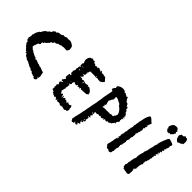

<svg xmlns="http://www.w3.org/2000/svg" viewBox="1 -1151 1734 1734"><g transform="rotate(45 867.5 -284.5)"><path d="M68 -209V-219Q67 -223 64 -227Q71 -247 71 -263Q70 -266 67 -269L71 -273L72 -275L75 -278V-284L76 -291Q76 -295 77 -296L80 -303L83 -310Q86 -318 90 -322Q94 -326 98 -336L105 -338L107 -340Q125 -383 155 -389Q154 -392 151 -395L165 -403L178 -411V-414L177 -416Q180 -422 183 -427Q194 -432 201 -440L205 -438L209 -435L212 -438L215 -442Q217 -445 221 -447L229 -451Q235 -453 237 -453L239 -451L241 -449L243 -450Q245 -452 247 -454L251 -453H255L266 -460L276 -468L278 -465L281 -461Q284 -464 287 -466L291 -464L302 -469L314 -474L326 -468L330 -470L334 -472H355Q366 -470 382 -460L387 -456Q388 -455 390.5 -453.5Q393 -452 394 -451Q401 -443 402 -431L403 -420L404 -407Q397 -400 396 -397V-393L388 -387L373 -388Q362 -388 359 -389Q352 -390 342 -387Q337 -385 329 -387Q308 -375 297 -378Q290 -373 284 -368L280 -366L274 -365L270 -361L267 -364L265 -366Q264 -365 263 -365Q259 -352 246 -342L242 -344L238 -345Q238 -343 237.5 -341Q237 -339 236 -338V-336Q236 -328 229 -324Q222 -320 216 -309L206 -302L196 -295Q195 -292 193 -284L189 -285L184 -286L183 -282L182 -278L181 -274L180 -270L186 -266L184 -263L181 -261Q175 -258 173 -253H166Q161 -245 161 -238Q159 -238 158 -237L156 -227L153 -217L151 -216L148 -214L149 -211L150 -207Q148 -204 147 -198L148 -197L149 -195L152 -192Q156 -190 157 -188L162 -183Q168 -176 173 -174L178 -173L183 -171L186 -166L188 -161L193 -163L198 -164L200 -158L213 -152L226 -146H233Q234 -145 236 -143.5Q238 -142 240 -141L241 -140L242 -137L243 -133H245L246 -132L252 -134L257 -136L264 -133L272 -130Q282 -127 287 -123Q304 -123 316 -114H328Q337 -112 340 -109H342L344 -108L354 -105Q357 -104 363 -100Q371 -100 374 -99L376 -98Q378 -96 379 -95Q379 -91 381 -85L385 -74L381 -70L384 -66L387 -62V-46L382 -31H384L385 -30Q387 -27 383 -25L381 -23L379 -21L381 -19L382 -17Q383 -13 379 -9L376 -5L373 -2L368 0L361 2L358 -1L356 -3L353 -2L349 -1L348 -7L346 -12H329L328 -14Q326 -16 324 -18L317 -17Q303 -25 298 -34L289 -31Q284 -32 282 -35L279 -38L276 -42Q275 -41 270 -43L267 -45H264Q263 -44 258 -46L252 -50L245 -53L239 -55L237 -61H233L229 -60L223 -66Q214 -72 203 -73Q201 -74 190 -77Q188 -79 187 -81L183 -86Q173 -86 161 -98Q161 -100 159.5 -102Q158 -104 156.5 -107.5Q155 -111 154 -114Q148 -111 144 -111Q137 -116 139 -129Q138 -130 135 -128L134 -126L132 -125L124 -133Q124 -138 123 -139L120 -140L116 -141Q115 -142 115 -147Q112 -149 106 -151L103 -160L99 -161L96 -162Q96 -173 88 -175Q86 -178 84 -182L83 -186Q84 -189 86 -193L81 -197L75 -201L74 -203L72 -205ZM375 -37 374 -34 372 -31Q378 -28 381 -31ZM267 -457 268 -455Q269 -455 269 -456Q268 -457 267 -457Z M542 -85Q540 -90 545 -91Q545 -89 547 -87Q555 -95 543 -99Q541 -111 555 -119Q551 -125 543 -145L548 -149L553 -154Q560 -159 565 -158L566 -163V-167Q556 -169 555 -162L553 -163L552 -164Q552 -166 549 -168L547 -169L546 -171V-177Q548 -180 550 -180Q550 -182 553 -184L555 -185L557 -187Q558 -199 570 -202Q564 -204 561 -207L558 -210Q556 -212 554 -212Q555 -217 552 -222L554 -228V-234Q554 -242 557 -247L556 -250V-253Q556 -256 559 -258L568 -257Q573 -255 575 -257Q577 -258 577 -259Q577 -260 575.5 -262.5Q574 -265 571 -268L568 -270H564Q561 -271 560 -274Q565 -276 563 -288L562 -292L561 -297Q561 -301 564 -304L563 -305L562 -307Q575 -314 567 -336Q572 -341 572 -349L571 -355L574 -361L572 -369H582Q584 -371 582 -374L581 -377L580 -379Q579 -378 575 -378Q573 -388 574 -394V-402L575 -410Q580 -415 582 -416Q558 -454 585 -491L591 -494L598 -496Q608 -500 612 -503L618 -499L625 -495Q642 -506 646 -484Q650 -482 654 -483L657 -484Q660 -484 661 -483Q662 -481 667 -472Q678 -478 694 -478L696 -473L699 -467L700 -472V-476Q700 -479 701 -480L716 -483Q722 -482 722 -477Q725 -476 730 -474.5Q735 -473 736 -473Q738 -477 741 -479Q746 -481 747 -478L749 -479L751 -481Q755 -468 762 -468Q768 -468 775 -472Q781 -463 789 -469Q788 -468 788 -463L793 -464L799 -465Q808 -465 809 -461Q810 -458 816 -452L824 -443L827 -440L830 -438Q834 -434 833 -430Q825 -413 801 -402H796Q793 -403 789 -403L784 -402Q779 -401 769 -407L761 -405L753 -403Q743 -401 737 -404Q736 -405 733 -405H728Q710 -404 692 -405Q678 -407 673 -402Q670 -399 671 -393Q671 -381 658 -385Q659 -383 663 -381L665 -379L667 -378Q671 -376 664 -368Q667 -354 663 -350Q661 -347 646 -340Q650 -333 660 -339Q665 -331 662 -325L660 -323Q659 -321 658 -320L652 -314H646Q647 -312 647 -307Q659 -307 664 -308Q666 -303 670 -307Q671 -300 675 -300Q678 -300 682 -303Q686 -306 690 -306Q695 -306 698 -298Q704 -307 709 -304Q712 -303 714 -292L718 -296L719 -298V-299Q721 -301 729 -296L731 -298L734 -300Q739 -302 741 -301Q755 -307 757 -289Q758 -291 761 -295Q764 -299 764 -300L774 -294L784 -288L789 -284L793 -280Q797 -275 802 -273L807 -260L811 -247L807 -244L803 -242Q797 -238 796 -235L771 -233L745 -231L740 -236Q736 -232 736 -226Q734 -225 730 -231Q730 -232 729 -233L727 -236L724 -238Q721 -241 718 -237V-230Q718 -226 716 -224Q714 -226 713 -228L712 -230L711 -232L705 -231H699Q693 -230 687 -226Q685 -228 687 -231L688 -232L689 -235L687 -236Q685 -238 683 -240Q680 -238 680 -236V-233L679 -230Q671 -226 668 -229L665 -228L662 -226Q658 -224 655 -225Q655 -227 653 -235Q641 -237 634 -230Q634 -229 636 -227H639Q640 -226 638 -223L635 -221L633 -219V-215L635 -211Q636 -207 635 -203L632 -202L630 -200Q627 -199 629 -194Q627 -193 623 -195L621 -197L618 -198Q617 -195 621 -191L625 -187L628 -184Q627 -182 629 -180L631 -179Q632 -178 632 -176Q627 -177 625 -176Q623 -175 624 -172Q624 -168 625 -166L628 -160Q621 -155 623 -152L624 -151V-150Q624 -149 621 -146Q626 -142 624 -134Q623 -129 616 -122Q620 -121 620 -116L619 -112L618 -108Q615 -109 613 -104Q612 -100 616 -98Q624 -90 624 -87V-84L627 -78Q635 -76 638 -86Q644 -88 648 -84Q653 -81 651 -76Q649 -68 657 -57L660 -59L663 -60L656 -67Q662 -72 660 -80Q665 -78 666 -76L667 -73L669 -71L666 -65L668 -64Q671 -62 673 -61Q673 -67 678 -70L683 -72L687 -76Q690 -75 691 -69Q693 -63 695 -62L698 -66L701 -70L704 -68L708 -66Q711 -64 713 -60H717Q721 -59 722 -55L723 -52L725 -49Q731 -57 727 -69L733 -66L738 -62Q742 -59 751 -57Q752 -58 758 -60L766 -61L765 -64L763 -67Q767 -68 776 -65Q773 -61 781 -53Q778 -39 785 -25L783 -15Q781 -8 780 -7Q777 1 763 -2Q756 7 750 7L746 6L743 5Q736 2 731 3Q724 -4 717 2Q710 -4 706 3Q703 2 702 3L700 5L699 7Q694 5 692 2L690 -2L687 -5L683 -4L679 -3Q675 -3 672 -7Q663 -2 660 -3L656 -4Q652 -4 649 -3L648 -7V-10Q647 -14 643 -16L641 -10L638 -4Q633 -3 630.5 -5.5Q628 -8 629 -15L625 -17L620 -18Q613 -20 612 -24V-21L611 -18Q610 -14 606 -13L603 -15L599 -16Q595 -17 595 -22Q593 -24 593 -21L592 -20H590L585 -24L580 -28Q572 -33 567 -34V-38L570 -41Q569 -44 564 -46L560 -45H557L548 -51L546 -54L545 -56Q545 -60 548 -61Q546 -74 547 -79Q544 -80 542 -85ZM597 -338V-353Q595 -355 593 -355.5Q591 -356 590 -355L592 -352L593 -349Q594 -346 591 -343L593 -342Q595 -340 597 -338ZM742 -412 745 -410 748 -409Q751 -408 754 -411L751 -413L747 -415Q743 -416 742 -412ZM699 -291 700 -288V-285L702 -287L704 -289Q706 -293 706 -294Q706 -295 704 -297Q703 -298 701 -296Q699 -294 699 -291ZM605 -388H593V-384H603Q606 -384 605 -388ZM743 -464 744 -467 745 -470Q747 -473 742 -475Q738 -471 743 -464ZM600 -180 607 -187Q604 -188 602.5 -186Q601 -184 600 -180ZM700 -285 697 -284 693 -282 698 -277ZM714 -16 713 -11 712 -7Q716 -9 714 -16ZM615 -220V-213L618 -215L620 -216Q618 -217 615 -220ZM750 -293V-298Q745 -295 750 -293ZM706 -43 705 -40 709 -38 708 -40 707 -41ZM568 -232Q571 -231 574 -228Q573 -234 568 -232ZM686 -411Q685 -412 685 -415Q681 -413 686 -411ZM569 -248Q568 -248 566 -250Q565 -249 565 -247Q567 -246 569 -248ZM612 -352H610Q609 -351 610 -350Q610 -349 612 -349Q612 -350 613 -351ZM570 -276H565Q567 -273 570 -276ZM571 -284 574 -279Q574 -284 571 -284ZM641 -370V-366L642 -368L643 -369Q641 -369 641 -370ZM654 -328H658V-329H654ZM565 -304 567 -305H568Q568 -306 567 -307Q567 -306 565 -304ZM722 -233H724V-232H722ZM724 -43V-44H723Q723 -43 724 -43ZM552 -144 553 -143Q553 -144 552 -144ZM629 -73 628 -72Z M860 9 861 8 863 6Q861 -3 865 -9Q864 -14 867 -25L870 -33L871 -41Q877 -59 881 -84L885 -106L891 -128Q890 -134 893 -146L895 -155L897 -164L904 -205Q908 -227 913 -245Q915 -271 921 -294Q922 -319 930 -355L936 -386L942 -416Q940 -424 935 -425L929 -427Q925 -429 924 -431L929 -442L934 -454L938 -457L943 -461Q948 -466 944 -470Q943 -469 940 -467Q940 -475 944 -486Q969 -505 995 -505Q1011 -505 1024 -498Q1026 -490 1028 -489Q1030 -489 1033 -490L1036 -492L1039 -493Q1041 -488 1059 -480Q1060 -479 1064 -477L1070 -474L1073 -478L1075 -481Q1082 -479 1083 -474V-468L1084 -463Q1092 -460 1097 -446L1102 -443L1108 -439Q1114 -435 1120 -437L1122 -435Q1121 -428 1125 -425L1126 -423L1128 -421Q1130 -418 1131 -411Q1137 -417 1140 -416Q1141 -416 1146 -408V-402Q1146 -398 1149 -397L1148 -395L1147 -393Q1146 -390 1148 -388L1152 -387H1156Q1161 -385 1160 -381Q1165 -372 1164 -365Q1169 -365 1172 -361Q1174 -356 1178 -356Q1178 -352 1181 -347L1184 -343L1187 -340Q1185 -336 1184 -337L1182 -338H1180Q1179 -337 1181 -333L1183 -330L1185 -327Q1190 -327 1193 -326Q1190 -322 1186 -322H1182L1176 -319Q1181 -313 1184 -314H1188L1191 -311Q1189 -306 1186 -307H1182L1179 -306V-293Q1181 -291 1179 -288L1177 -283Q1179 -280 1181 -276Q1183 -271 1181 -266Q1167 -257 1166 -245Q1171 -240 1170 -230Q1167 -234 1166 -235L1165 -237Q1163 -239 1162 -239Q1156 -224 1147 -218Q1142 -204 1133 -206L1130 -203L1128 -200Q1125 -198 1121 -199Q1115 -187 1108 -200Q1104 -194 1095 -186L1093 -188L1090 -190Q1083 -185 1079 -188V-190L1078 -192Q1078 -194 1077.5 -194.5Q1077 -195 1076 -194Q1072 -192 1071 -190L1069 -184Q1066 -176 1063 -181L1061 -186L1059 -192Q1054 -183 1050 -181Q1038 -177 1037 -178Q1033 -178 1028 -186L1022 -183L1017 -180Q1011 -177 1008 -182Q1003 -180 998 -183Q994 -176 986 -176H979Q976 -176 972 -174Q971 -176 971 -180Q963 -178 964 -173Q962 -168 969 -160Q967 -158 964 -157Q968 -153 966 -151L963 -150Q961 -148 963 -146Q964 -146 974 -144Q973 -141 971 -141H969L967 -140Q967 -136 962 -131L959 -127Q957 -125 957 -122Q965 -114 970 -115Q970 -111 966 -110L962 -108L958 -107H955L952 -109Q948 -110 945 -109Q950 -101 956 -102Q963 -95 957 -82Q958 -78 955 -71Q961 -66 961 -52Q955 -46 943 -46Q941 -43 944 -39Q948 -42 952 -40Q956 -39 953 -33Q918 -28 945 -7L943 -6Q942 -5 939.5 -3.5Q937 -2 935 0Q931 -1 927 0L924 2L920 4Q920 5 922 7L924 8L926 9Q930 13 930 18Q930 24 923 21Q922 28 911 26L912 24V21Q905 22 899 11Q895 16 900 27Q899 28 898 29Q897 30 896 30L891 29Q885 29 882 34Q878 34 875 31L871 29L868 26Q869 22 866 18Q865 17 859 15Q858 13 860 9ZM989 -274 985 -272 980 -270Q977 -268 983 -264L980 -261Q979 -260 979 -260Q979 -258 978 -258Q982 -255 987 -257L992 -259L996 -261Q1009 -257 1016 -261Q1017 -260 1019 -260Q1023 -262 1026 -261L1029 -259L1033 -258Q1036 -261 1043 -261L1049 -260L1055 -261Q1058 -263 1063 -261L1070 -259L1072 -261H1076Q1080 -262 1081 -265L1091 -264L1101 -263L1105 -265L1108 -267Q1113 -270 1108 -273Q1113 -280 1121 -288L1122 -292V-295Q1124 -300 1126 -301Q1124 -320 1112 -336L1101 -349L1089 -361L1086 -362L1082 -363Q1080 -368 1073 -376L1068 -382L1062 -387L1055 -390L1048 -392Q1041 -395 1036 -400L1022 -405L1009 -409L1005 -406L1001 -403Q1004 -396 1003 -388V-380L1002 -372Q998 -371 995 -364L992 -360L989 -356Q989 -353 988 -351L985 -344Q980 -336 978 -335L979 -329L982 -324Q984 -315 983 -312Q986 -308 987 -304Q984 -298 991 -292Q989 -291 986 -289Q983 -287 982 -287Q977 -282 978 -278Q988 -280 989 -274ZM951 -156Q950 -152 954 -148Q962 -150 957 -159Q951 -160 951 -156ZM949 -65 946 -64H943V-57L946 -58L950 -59Q951 -60 955 -63Q953 -65 949 -65ZM934 -38H930Q929 -37 932 -36L934 -35L935 -34L938 -37ZM946 -87Q944 -92 942 -92Q945 -89 946 -87ZM929 -62V-66Q925 -65 929 -62ZM1172 -337 1174 -336Q1175 -336 1173 -338Q1173 -337 1172 -337ZM943 -52 945 -51Q945 -52 944 -53Q944 -52 943 -52ZM944 -75 945 -74Q945 -75 944 -75ZM937 -56Z M1249 -58Q1253 -68 1254 -75L1256 -84L1258 -93V-96L1259 -100Q1259 -104 1261 -106Q1261 -110 1263 -124Q1264 -135 1268 -142Q1268 -155 1269 -160Q1271 -156 1273 -150L1276 -152L1279 -154Q1275 -156 1276 -163L1279 -161L1281 -159Q1283 -161 1282 -162L1281 -164V-166H1276Q1273 -165 1271 -167L1272 -172V-177H1276L1279 -176Q1279 -177 1277 -181L1280 -186L1282 -190Q1281 -192 1278 -189L1276 -187L1275 -186Q1273 -188 1274 -192L1275 -195L1276 -198Q1274 -204 1278 -210L1279 -214L1280 -217Q1282 -222 1285 -224Q1280 -227 1281 -228L1283 -229L1285 -231Q1281 -235 1283 -243L1285 -244L1289 -245Q1288 -246 1286 -246Q1285 -247 1284 -247Q1285 -256 1292 -257Q1293 -261 1287 -267Q1287 -272 1289 -276L1290 -279L1292 -281Q1294 -283 1290 -289Q1291 -290 1293 -290L1295 -291Q1293 -301 1293 -303L1296 -309Q1301 -314 1299 -318Q1302 -322 1300 -330Q1298 -336 1300 -344L1303 -351L1305 -358Q1303 -362 1305 -370L1307 -377L1308 -383V-386L1309 -390Q1309 -395 1308 -396L1310 -401L1312 -407Q1315 -415 1314 -417Q1319 -446 1323 -458L1327 -468L1331 -479Q1336 -490 1342 -498Q1348 -509 1371 -489L1379 -481L1388 -473Q1390 -471 1393 -468.5Q1396 -466 1397.5 -464.5Q1399 -463 1400 -463Q1400 -454 1395 -452Q1396 -449 1394 -445Q1393 -441 1389 -442V-435L1388 -429Q1388 -423 1390 -417Q1391 -414 1390 -410L1388 -407L1386 -403H1382Q1385 -398 1384 -392V-387L1383 -382Q1381 -380 1380 -382L1378 -383Q1375 -385 1372 -381L1376 -377L1379 -376L1381 -375V-372Q1380 -371 1380 -370L1381 -361V-352Q1375 -350 1376 -346L1377 -341L1378 -336L1376 -334L1374 -332L1370 -328L1371 -325L1372 -321Q1372 -317 1368 -316Q1375 -308 1362 -304Q1365 -299 1361 -295Q1361 -294 1364 -289L1366 -287Q1367 -286 1367 -283L1364 -280L1362 -279L1359 -276L1362 -277H1363L1367 -278Q1364 -275 1364 -272V-268Q1365 -264 1361 -261Q1361 -259 1363 -259H1365Q1364 -251 1358 -249V-242Q1356 -236 1355 -235L1356 -233L1357 -231Q1359 -229 1357 -227Q1355 -226 1357 -224L1358 -222V-220Q1353 -218 1355 -209Q1350 -207 1350 -205V-202Q1350 -199 1349 -198V-192Q1347 -189 1349 -187L1350 -186L1352 -184Q1355 -180 1348 -176L1350 -174L1352 -171Q1341 -165 1349 -157L1343 -154Q1345 -152 1344 -148V-145L1345 -142L1343 -141Q1341 -140 1340 -140Q1341 -138 1342.5 -136Q1344 -134 1344 -133Q1338 -128 1334 -127Q1339 -120 1340 -115Q1338 -113 1335 -112Q1335 -109 1339 -109Q1341 -107 1340 -100Q1339 -92 1334 -88Q1336 -86 1334 -83L1332 -81L1331 -78L1333 -77L1334 -76L1332 -69L1331 -63Q1330 -56 1333 -49Q1333 -48 1329 -44Q1330 -42 1328 -40L1325 -38L1323 -37Q1325 -36 1326 -36Q1327 -35 1328 -35L1325 -28Q1323 -22 1324 -20Q1322 -20 1319 -17L1316 -16H1314Q1310 -15 1309 -12Q1295 -12 1293 -21Q1292 -21 1292 -22Q1286 -20 1285 -20L1283 -21L1281 -22Q1277 -25 1272 -20Q1272 -24 1269 -25L1265 -27Q1259 -30 1260 -36Q1244 -47 1249 -58ZM1378 -425Q1384 -417 1385 -416Q1387 -420 1382 -428Q1381 -428 1380 -427Q1379 -426 1378 -425ZM1283 -211Q1282 -211 1280 -209L1282 -208Q1284 -210 1283 -211ZM1370 -364V-362Q1371 -361 1372 -361L1371 -363ZM1361 -317Q1362 -318 1363 -318Q1361 -320 1360 -319Q1361 -318 1361 -317Z M1491 -34 1492 -38 1494 -42Q1499 -46 1497 -51Q1497 -52 1500 -53Q1498 -55 1499 -62V-67L1497 -72Q1502 -76 1504 -84V-99Q1510 -110 1506 -115L1507 -117L1509 -119Q1511 -120 1509 -122Q1509 -124 1509.5 -127Q1510 -130 1511 -131Q1513 -135 1514 -136Q1517 -140 1517 -146Q1517 -148 1518 -150L1520 -155Q1515 -160 1518 -166L1519 -171V-176Q1519 -182 1522 -185Q1520 -190 1522 -195Q1524 -201 1528 -202Q1524 -204 1526 -211L1529 -215L1531 -220L1532 -232Q1532 -234 1532.5 -237.5Q1533 -241 1534 -243L1539 -254Q1541 -259 1543 -265Q1542 -266 1544 -271L1545 -274V-277L1546 -280L1548 -283Q1550 -288 1546 -289Q1546 -293 1550 -297V-306Q1550 -310 1556 -311Q1556 -320 1555 -323Q1558 -324 1558 -330V-338Q1560 -348 1565 -357Q1564 -362 1569 -366V-368L1568 -371Q1567 -374 1568 -375L1569 -378V-381Q1569 -384 1572 -386Q1571 -390 1572 -395Q1574 -399 1575 -402Q1577 -406 1579 -412L1582 -422L1588 -437L1594 -451L1598 -461L1603 -470Q1609 -480 1618 -480Q1621 -480 1633 -475Q1649 -473 1668 -460V-456L1669 -452Q1669 -449 1664 -447L1666 -443Q1663 -442 1662 -439L1661 -436L1659 -434L1661 -432L1663 -429Q1665 -426 1663 -423L1661 -416L1659 -409Q1657 -402 1650 -397H1656Q1658 -395 1656 -393L1654 -392L1653 -390Q1655 -388 1655 -386Q1654 -385 1646 -387V-383L1647 -378Q1649 -373 1653 -374L1651 -369L1649 -364Q1647 -360 1640 -361Q1642 -357 1643 -354L1645 -350L1647 -346Q1648 -344 1642 -339L1640 -342L1637 -344Q1636 -343 1636 -341L1637 -338L1635 -337L1634 -335V-334Q1636 -334 1637 -335Q1638 -334 1638 -331L1637 -328Q1637 -323 1640 -320Q1633 -317 1626 -322Q1625 -318 1627 -315L1630 -311L1632 -308Q1632 -312 1634 -314Q1636 -316 1640 -315Q1641 -311 1636 -307L1632 -304Q1631 -304 1630 -302L1629 -300L1624 -297L1622 -296L1620 -295V-291Q1624 -294 1627 -291L1629 -288L1632 -285Q1630 -277 1623 -277Q1623 -273 1618 -271Q1624 -267 1625 -260H1623L1621 -259Q1618 -256 1620 -250L1621 -248V-245Q1622 -243 1620 -238Q1614 -233 1615 -228V-226L1616 -225Q1617 -224 1617 -222Q1615 -219 1613 -215V-209Q1614 -207 1612.5 -205.5Q1611 -204 1607 -204Q1609 -198 1610 -194L1604 -192L1607 -191L1609 -189Q1607 -187 1605 -187H1601Q1599 -185 1600 -184L1601 -182L1602 -181Q1600 -179 1600 -177L1601 -174Q1603 -170 1598 -165L1600 -159L1602 -152Q1603 -148 1600 -143Q1595 -137 1591 -140Q1591 -139 1593 -137L1595 -136L1597 -135Q1593 -132 1595 -129Q1591 -128 1591 -125V-122L1590 -118Q1591 -106 1587 -100L1588 -96L1590 -93Q1590 -88 1584 -89Q1584 -86 1592 -84L1588 -81L1585 -77Q1582 -73 1586 -69L1583 -66L1581 -65L1579 -64L1573 -67Q1571 -66 1573 -64V-59Q1572 -58 1574 -56L1575 -54V-52L1578 -51L1580 -50Q1578 -46 1578 -41Q1578 -35 1580 -33Q1576 -28 1581 -19H1579L1577 -18Q1580 -13 1576 -6L1577 -4Q1579 -2 1580 -1Q1572 10 1565 9Q1567 9 1567 12Q1544 12 1537 5L1535 9Q1530 11 1529 10Q1525 8 1530 5Q1529 4 1524 4L1517 5Q1507 6 1505 -3Q1503 -5 1502 -8Q1495 -8 1494 -14V-24L1493 -29ZM1546 -517 1542 -521 1538 -525Q1528 -535 1538 -539Q1537 -540 1537 -540Q1535 -540 1535 -541L1533 -543Q1532 -547 1529 -547Q1531 -550 1530 -551L1528 -553Q1527 -554 1527 -555L1532 -568Q1536 -578 1538 -581Q1546 -596 1561 -600Q1563 -601 1566.5 -601.5Q1570 -602 1572 -602Q1576 -603 1584 -603Q1597 -602 1600 -593Q1608 -593 1605 -586L1608 -582L1611 -580L1615 -576Q1617 -572 1608 -565Q1614 -563 1615 -557Q1617 -551 1615 -545H1608Q1609 -537 1604 -528L1602 -529L1599 -530Q1599 -527 1590 -518Q1585 -518 1585 -513L1582 -515L1579 -516Q1577 -516 1575 -519Q1571 -518 1572 -515Q1572 -512 1575 -511Q1572 -510 1569 -510L1568 -511L1567 -512Q1563 -514 1553 -510ZM1660 -577 1657 -580Q1657 -581 1658 -582H1660Q1661 -582 1661 -581Q1661 -580 1662 -579Q1663 -580 1663 -581Q1661 -581 1660 -582Q1663 -586 1668 -586Q1673 -586 1678 -583Q1681 -589 1685 -585L1689 -589L1693 -593Q1692 -597 1695 -599Q1699 -600 1702 -596Q1706 -597 1711 -592Q1713 -595 1715 -595L1717 -594Q1719 -592 1720 -594Q1724 -592 1725 -591L1726 -588L1728 -587Q1727 -583 1732 -579Q1732 -572 1733 -571Q1736 -562 1734 -551Q1737 -547 1732 -544L1733 -541L1734 -539Q1735 -536 1732 -533Q1730 -533 1724 -531Q1721 -528 1720 -526Q1715 -521 1711 -521Q1710 -517 1697 -517Q1691 -510 1683 -508Q1656 -522 1653 -547Q1644 -567 1660 -577ZM1584 -138H1581Q1580 -138 1578 -136Q1582 -135 1584 -138ZM1515 1Q1515 4 1517 2V0L1516 -2Q1514 0 1515 1ZM1596 -172H1590L1591 -171H1592Q1593 -170 1596 -172ZM1527 -191H1524L1525 -190L1526 -188Q1527 -189 1527 -191ZM1601 -204Q1601 -206 1599 -208Q1599 -206 1601 -204ZM1593 -159V-155Q1595 -157 1593 -159ZM1621 -260Q1619 -262 1617 -261Q1618 -260 1621 -260ZM1607 -253H1610Q1609 -254 1607 -253ZM1657 -422 1654 -425Q1654 -424 1657 -422ZM1575 -52H1573L1570 -51Q1573 -50 1575 -52ZM1588 -183V-182H1591V-183ZM1502 -14H1501Q1501 -13 1502 -14Z"/></g></svg>

Font: Kom-post
Style: Regular
Weight: 400
Designer: @guaschetti
Foundry: guaschetti
Version: Version 1.00 December 6, 2021, initial release